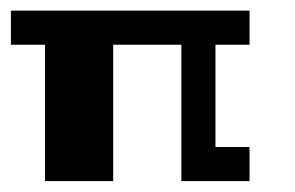

<svg xmlns="http://www.w3.org/2000/svg" viewBox="-20 -332 540 352"><path d="M0 -312.5H437.5V-250H375V-62.5H437.5V0H312.5V-250H187.5V0H62.5V-250H0Z"/></svg>

Font: Half Eighties
Style: Regular
Weight: 400
Monospace: yes
Designer: Jayvee Enaguas (HarvettFox96)
Version: 20191127.01dev02